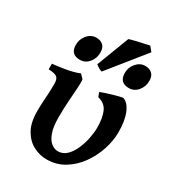

<svg xmlns="http://www.w3.org/2000/svg" viewBox="-190 -889 921 1013"><g transform="rotate(30 271.0 -382.0)"><path d="M250 15.1Q209.5 15.1 170.7 -4.6Q131.8 -24.4 106.7 -67.4Q81.5 -110.4 81.5 -180.2Q81.5 -214.8 83.3 -240Q85 -265.1 86.4 -291Q87.9 -316.9 87.9 -352.5Q87.9 -378.4 76.2 -389.6Q64.5 -400.9 23.4 -402.3V-436.5Q57.1 -439.5 103 -447.3Q148.9 -455.1 182.1 -468.8L204.1 -446.3Q207 -429.7 204.6 -394Q202.1 -358.4 198.7 -310.5Q195.3 -262.7 195.3 -209Q195.3 -151.4 208 -116.7Q220.7 -82 240.5 -66.9Q260.3 -51.8 280.8 -51.8Q311 -51.8 333.3 -73.2Q355.5 -94.7 370.1 -127.9Q384.8 -161.1 392.1 -197.3Q399.4 -233.4 399.4 -262.7Q399.4 -322.3 383.3 -358.9Q367.2 -395.5 323.7 -405.8L314 -431.6Q326.2 -437 349.1 -444.6Q372.1 -452.1 397 -459Q421.9 -465.8 439.9 -468.8Q470.7 -459 489.7 -414.1Q508.8 -369.1 508.8 -296.4Q508.3 -245.1 490.2 -190.7Q472.2 -136.2 438.7 -89.6Q405.3 -43 357.4 -13.9Q309.6 15.1 250 15.1ZM514.2 -616.7Q515.1 -581.1 493.2 -554.4Q471.2 -527.8 438.5 -527.8Q382.3 -527.8 380.9 -584Q379.9 -619.6 402.6 -646.2Q425.3 -672.9 456.5 -672.9Q482.4 -672.9 498 -658.9Q513.7 -645 514.2 -616.7ZM271.5 -531.7Q263.7 -533.2 252.4 -539.8Q241.2 -546.4 232.4 -553.7L307.6 -750.5Q318.4 -754.4 341.6 -760Q364.7 -765.6 388.9 -770.8Q413.1 -775.9 425.3 -778.8L447.8 -751ZM215.8 -616.7Q216.8 -581.1 194.8 -554.4Q172.9 -527.8 140.1 -527.8Q84 -527.8 83 -584Q82 -619.6 104.5 -646.2Q127 -672.9 158.7 -672.9Q184.6 -672.9 200 -658.9Q215.3 -645 215.8 -616.7Z"/></g></svg>

Font: Gentium Plus
Style: Bold
Weight: 700
Designer: Victor Gaultney, Annie Olsen, Iska Routamaa, Becca Hirsbrunner
Foundry: SIL International
Version: Version 6.101